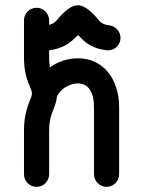

<svg xmlns="http://www.w3.org/2000/svg" viewBox="-20 -726 556 746"><path d="M73.2 -647V-502.4C73.2 -453.6 82.5 -424.3 90.3 -403.8C100.6 -377.9 104 -373 104 -362.8C104 -353 100.1 -346.7 90.3 -320.8C82 -297.9 73.2 -265.1 73.2 -217.8V-48.8C73.2 -22 95.2 0 122.1 0C148.9 0 170.9 -22 170.9 -48.8V-217.8C170.9 -250.5 175.8 -269.5 182.1 -286.6C190.9 -310.1 199.2 -327.6 201.2 -351.1C212.9 -377.9 247.6 -401.9 282.2 -401.9C322.3 -401.9 345.2 -370.1 345.2 -309.1V-48.8C345.2 -22 367.2 0 394 0C420.9 0 442.9 -22 442.9 -48.8V-309.1C442.9 -418.9 381.8 -499.5 282.2 -499.5C242.2 -499.5 204.1 -485.8 173.8 -464.4C171.9 -474.6 170.9 -486.3 170.9 -502.4V-530.8C219.2 -536.1 249.5 -557.1 268.1 -575.7L283.2 -589.8C287.1 -586.4 290.5 -583 294.4 -578.6C314.5 -557.1 344.7 -536.1 394 -530.8C423.3 -527.3 448.2 -549.8 448.2 -579.1C448.2 -604 428.7 -625 404.8 -627.4C384.3 -629.9 374 -636.2 365.7 -645C360.8 -650.4 320.3 -705.6 282.2 -705.6C244.1 -705.6 202.6 -648.9 198.7 -645C191.9 -638.2 183.6 -632.3 170.9 -629.4V-647C170.9 -673.8 148.9 -695.8 122.1 -695.8C95.2 -695.8 73.2 -673.8 73.2 -647Z"/></svg>

Font: Velvelyne Book
Style: Bold
Weight: 700
Designer: Manon Van der Borght et Mariel Nils
Foundry: Velvetyne
Version: Version 1.070;Glyphs 3.3.1 (3343)